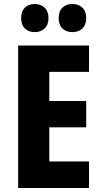

<svg xmlns="http://www.w3.org/2000/svg" viewBox="-20 -1008 514 962"><path d="M426 -66H71V-780H426V-648H227V-502H412V-370H227V-199H426ZM86 -917Q86 -952 105 -970Q124 -988 154 -988Q184 -988 203.5 -969.5Q223 -951 223 -917Q223 -884 203.5 -865.5Q184 -847 154 -847Q124 -847 105 -865Q86 -883 86 -917ZM274 -917Q274 -952 293 -970Q312 -988 343 -988Q374 -988 393 -969.5Q412 -951 412 -917Q412 -884 393 -865.5Q374 -847 343 -847Q312 -847 293 -865Q274 -883 274 -917Z"/></svg>

Font: Noto Sans Malayalam UI Condensed ExtraBold
Style: Regular
Weight: 800
Width: 3
Designer: Jelle Bosma - Monotype Design Team
Foundry: Monotype Imaging Inc.
Version: Version 2.104; ttfautohint (v1.8.4.7-5d5b)